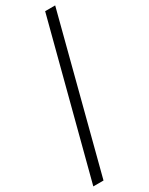

<svg xmlns="http://www.w3.org/2000/svg" viewBox="-228 -800 745 962"><g transform="rotate(-30 144.0 -319.5)"><path d="M0 121 230 -760H288L59 121Z"/></g></svg>

Font: Noto Serif Test
Style: Regular
Weight: 400
Version: Version 1.000